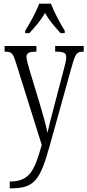

<svg xmlns="http://www.w3.org/2000/svg" viewBox="-20 -786 475 1044"><path d="M117 -619V-606H140C172 -642 201 -673 225 -716C248 -673 277 -642 309 -606H332V-619C308 -657 274 -721 257 -766H193C177 -721 141 -657 117 -619ZM33 201V238H38C164 238 197 198 249 11L371 -427C390 -496 399 -505 432 -505H435V-536H280V-505H290C330 -504 340 -496 340 -475C340 -458 335 -437 328 -413L273 -203C258 -147 246 -100 238 -63C232 -98 216 -156 194 -229L140 -407C131 -439 124 -463 124 -477C124 -495 134 -505 175 -505H178V-536H5V-505H7C44 -505 50 -497 66 -447L207 2C167 143 141 201 33 201Z"/></svg>

Font: Noto Serif Tamil ExtraCondensed Light
Style: Italic
Weight: 300
Width: 2
Italic angle: -12°
Designer: Indian Type Foundry, Tom Grace, and the Monotype Design Team
Foundry: Monotype Imaging Inc.
Version: Version 2.003